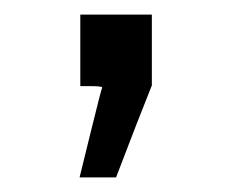

<svg xmlns="http://www.w3.org/2000/svg" viewBox="-20 -714 318 263"><path d="M90 -596V-694H188V-597Q171 -555 139 -471H89L104 -532Q119 -593 120 -594Q120 -596 105 -596Z"/></svg>

Font: KaTeX_SansSerif
Style: Regular
Weight: 400
Version: Version 1.1; ttfautohint (v1.3)